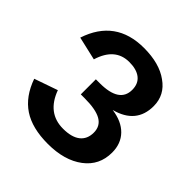

<svg xmlns="http://www.w3.org/2000/svg" viewBox="-187 -844 1000 1000"><g transform="rotate(45 313.0 -344.0)"><path d="M312 10Q196 10 126 -36.5Q56 -83 22 -180L151 -225Q196 -102 312 -102Q375 -102 407.5 -127.5Q440 -153 440 -201Q440 -249 401 -271.5Q362 -294 280 -294H251V-405H280Q424 -405 424 -500Q424 -545 394.5 -568.5Q365 -592 311 -592Q207 -592 170 -471L40 -501Q105 -698 313 -698Q427 -698 494 -649Q563 -601 563 -519Q563 -390 426 -354Q500 -344 540.5 -302.5Q581 -261 581 -195Q581 -101 508 -46Q434 10 312 10Z"/></g></svg>

Font: Libra Sans
Style: Bold
Weight: 700
Foundry: Context Ltd
Version: Version 1.000